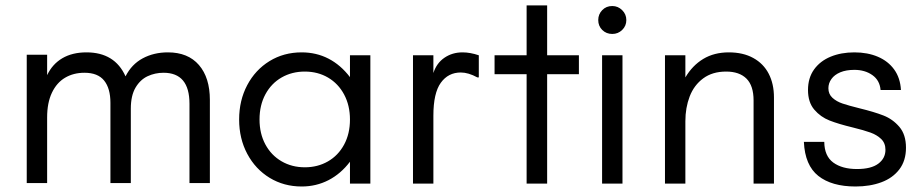

<svg xmlns="http://www.w3.org/2000/svg" viewBox="-20 -677 3401 708"><path d="M78.6 -475.1H153.8V-399.9Q172.9 -440.4 209.7 -462.2Q246.6 -483.9 298.8 -483.9Q403.3 -483.9 442.9 -395.5Q465.3 -439.9 506.3 -461.9Q547.4 -483.9 599.1 -483.9Q673.3 -483.9 713.6 -437.3Q753.9 -390.6 753.9 -308.6V-2H678.7V-294.4Q678.7 -408.7 583 -408.7Q551.8 -408.7 524.4 -396Q497.1 -383.3 479.7 -353.8Q462.4 -324.2 462.4 -276.4V-2H387.2V-297.9Q387.2 -351.1 364 -379.9Q340.8 -408.7 291.5 -408.7Q251 -408.7 220 -390.4Q189 -372.1 171.4 -335Q153.8 -297.9 153.8 -244.1V-2H78.6Z M861.8 -236.3Q861.8 -306.6 891.6 -363Q921.4 -419.4 973.9 -451.7Q1026.4 -483.9 1092.3 -483.9Q1146.5 -483.9 1191.4 -460.7Q1236.3 -437.5 1270.5 -392.6V-473.1H1345.7V0H1270.5V-80.6Q1236.8 -36.1 1191.4 -12.7Q1146 10.7 1092.3 10.7Q1026.9 10.7 974.4 -21.2Q921.9 -53.2 891.8 -109.6Q861.8 -166 861.8 -236.3ZM1104 -60.1Q1151.4 -60.1 1189.2 -81.8Q1227.1 -103.5 1248.8 -143.6Q1270.5 -183.6 1270.5 -236.3Q1270.5 -288.1 1249 -328.4Q1227.5 -368.7 1189.7 -390.9Q1151.9 -413.1 1104 -413.1Q1056.6 -413.1 1018.6 -391.4Q980.5 -369.6 958.7 -329.3Q937 -289.1 937 -236.3Q937 -184.6 958.5 -144.5Q980 -104.5 1018.1 -82.3Q1056.2 -60.1 1104 -60.1Z M1502.9 -473.1H1578.1V-407.7Q1589.8 -444.3 1618.9 -464.1Q1647.9 -483.9 1685.5 -483.9Q1713.9 -483.9 1745.6 -473.1V-391.6H1740.2Q1707 -409.7 1679.2 -409.7Q1632.8 -409.7 1605.5 -371.8Q1578.1 -334 1578.1 -250.5V0H1502.9Z M1921.9 -403.3H1803.7V-473.1H1921.9V-657.2H1997.6V-473.1H2114.7V-403.3H1997.6V0H1921.9Z M2200.2 -473.1H2275.4V0H2200.2ZM2186 -603Q2186 -624.5 2200.7 -639.6Q2215.3 -654.8 2237.8 -654.8Q2258.8 -654.8 2274.2 -639.6Q2289.6 -624.5 2289.6 -603Q2289.6 -581.5 2274.4 -566.7Q2259.3 -551.8 2237.8 -551.8Q2215.8 -551.8 2200.9 -566.4Q2186 -581.1 2186 -603Z M2432.1 -473.1H2507.3V-391.6Q2533.2 -435.5 2573.2 -459.7Q2613.3 -483.9 2667.5 -483.9Q2720.2 -483.9 2757.8 -463.1Q2795.4 -442.4 2814.7 -405Q2834 -367.7 2834 -317.4V0H2758.8V-306.6Q2758.8 -360.8 2732.7 -387Q2706.5 -413.1 2657.7 -413.1Q2606.9 -413.1 2573 -387.9Q2539.1 -362.8 2523.2 -321.3Q2507.3 -279.8 2507.3 -230V0H2432.1Z M2944.3 -153.8H3019.5Q3020 -101.6 3052.7 -77.6Q3085.4 -53.7 3140.1 -53.7Q3192.4 -53.7 3218.8 -73.5Q3245.1 -93.3 3245.1 -124.5Q3245.1 -149.4 3229.2 -164.6Q3213.4 -179.7 3189.7 -188.2Q3166 -196.8 3124.5 -207Q3071.8 -219.7 3038.8 -232.7Q3005.9 -245.6 2982.7 -272.7Q2959.5 -299.8 2959.5 -345.2Q2959.5 -389.6 2981.9 -420.9Q3004.4 -452.1 3043 -468Q3081.5 -483.9 3130.4 -483.9Q3179.2 -483.9 3217 -467.8Q3254.9 -451.7 3277.3 -420.7Q3299.8 -389.6 3302.2 -345.2H3227.1Q3224.1 -380.9 3196.8 -400.1Q3169.4 -419.4 3130.4 -419.4Q3100.1 -419.4 3078.6 -410.4Q3057.1 -401.4 3045.9 -385.7Q3034.7 -370.1 3034.7 -351.6Q3034.7 -330.1 3049.6 -316.4Q3064.5 -302.7 3086.9 -295.2Q3109.4 -287.6 3148.9 -277.8Q3203.1 -264.6 3237.5 -251.2Q3272 -237.8 3296.4 -209.2Q3320.8 -180.7 3320.8 -132.3Q3320.8 -84.5 3296.4 -52.5Q3272 -20.5 3230 -4.9Q3188 10.7 3134.8 10.7Q3046.9 10.7 2997.6 -28.3Q2948.2 -67.4 2944.3 -153.8Z"/></svg>

Font: Glacial Indifference
Style: Regular
Weight: 400
Designer: Alfredo Marco Pradil
Foundry: Alfredo Marco Pradil
Version: Version 1.312